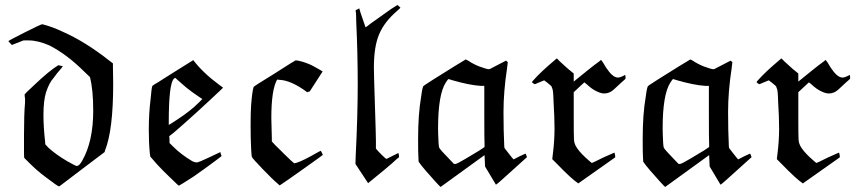

<svg xmlns="http://www.w3.org/2000/svg" viewBox="-20 -705 3387 760"><path d="M13 -542Q13 -544 77.5 -576.5Q142 -609 147 -609H148Q187 -599 227 -580Q318 -540 414 -464L427 -454V-440Q427 -436 427.5 -412Q428 -388 428 -372Q428 -191 396 -110L394 -103L304 -35Q285 -21 260.5 -2Q236 17 225 25L214 33Q209 33 158 -6Q126 -30 97 -59L76 -80L75 -91V-171Q75 -253 79 -297Q80 -316 78 -321Q78 -323 78 -326L77 -330Q78 -334 114 -367Q176 -426 211 -447L219 -445Q221 -445 224 -444L228 -443Q229 -443 227.5 -441Q226 -439 220.5 -432Q215 -425 206 -415L191 -395Q175 -378 162 -339Q152 -306 152 -250Q152 -201 159 -140V-134L171 -121Q200 -94 246 -67Q279 -48 284 -48Q294 -48 306 -70Q349 -146 349 -267Q349 -350 336 -400L315 -420Q246 -489 176 -525Q130 -545 94 -545H73L27 -527Z M852 -103Q852 -101 854.5 -94.5Q857 -88 857 -87L836 -71Q792 -38 746 -6Q690 30 688 30Q687 30 676.5 20Q666 10 651 -4.5Q636 -19 626 -29Q602 -53 575 -85L573 -99Q569 -139 569 -190Q569 -256 576 -312Q580 -358 583 -365L593 -372Q604 -378 625.5 -392Q647 -406 665 -417L745 -467Q783 -417 848 -369L863 -358L854 -349Q748 -249 668 -180L650 -166L651 -152V-139L664 -126Q697 -93 741 -67Q751 -62 759 -62Q766 -62 808 -82ZM678 -393Q674 -397 673 -397Q670 -395 668 -393Q648 -373 648 -219V-211Q651 -211 685 -234Q734 -266 767 -299L781 -313L766 -323Q743 -338 718 -358Q712 -363 696 -377Q680 -391 678 -393Z M1077 -390Q1054 -350 1054 -238Q1054 -220 1056 -158V-145L1068 -132Q1079 -121 1108 -92.5Q1137 -64 1144 -59Q1145 -58 1155 -61Q1182 -70 1232 -99Q1248 -108 1250 -108L1252 -104Q1255 -100 1256 -96L1258 -92Q1258 -91 1179 -35Q1100 21 1087 29L1077 20Q1060 6 1019.5 -36Q979 -78 977 -84L976 -89Q976 -94 975 -102Q974 -110 974 -118Q972 -158 972 -208Q972 -264 974 -288Q978 -343 984 -361Q984 -363 1067 -414Q1148 -466 1150 -466Q1155 -465 1160 -465Q1192 -458 1219 -444Q1257 -423 1257 -422L1206 -343L1201 -342L1196 -340Q1133 -387 1086 -389Z M1510 -76 1556 -99Q1558 -99 1559 -91Q1560 -83 1559 -82L1551 -76Q1544 -69 1530 -57Q1516 -45 1503 -34L1437 20L1387 -56L1388 -89Q1396 -247 1396 -373Q1396 -494 1390 -621Q1390 -653 1388 -659V-665L1395 -668L1402 -672L1407 -655Q1411 -642 1420 -617L1427 -597Q1429 -597 1446 -611L1529 -670L1553 -685Q1554 -685 1559.5 -680Q1565 -675 1565 -674Q1559 -668 1551 -661Q1502 -619 1481 -570Q1460 -521 1460 -438Q1460 -411 1464 -290Q1468 -169 1468 -147V-117Q1473 -110 1490 -93Q1507 -76 1510 -76Z M1655 -363Q1655 -365 1697 -391.5Q1739 -418 1781 -444L1824 -470L1825 -469Q1827 -468 1829 -467Q1831 -466 1833 -465Q1852 -452 1877 -442Q1907 -431 1915 -431Q1919 -431 1927 -436L1983 -465L1990 -459L1987 -434Q1973 -342 1973 -262Q1973 -189 1976 -126L1977 -119L1994 -97Q2012 -74 2013 -74L2036 -86L2060 -97Q2061 -97 2066 -83L2005 -28Q1946 26 1943 26L1900 -46L1898 -91L1724 35Q1723 35 1704.5 15Q1686 -5 1665 -29.5Q1644 -54 1637 -65L1636 -86Q1635 -100 1635 -156Q1635 -253 1647 -322Q1650 -349 1655 -363ZM1772 -387 1756 -392Q1753 -392 1745 -379Q1714 -332 1714 -197Q1714 -178 1716 -138Q1717 -121 1720 -118Q1725 -110 1756 -78L1777 -56H1783Q1790 -57 1822 -76L1877 -109L1898 -123V-136Q1897 -143 1897 -257V-365H1883Q1838 -368 1772 -387Z M2176 -467 2184 -474 2197 -461Q2231 -429 2251 -414V-382L2304 -425Q2316 -435 2330.5 -446Q2345 -457 2352 -462L2359 -468L2366 -459Q2393 -411 2414 -401Q2420 -398 2426 -398Q2434 -398 2446 -404Q2448 -405 2450 -406Q2452 -407 2453 -408H2455Q2455 -404 2456 -400V-393L2438 -377Q2418 -359 2410 -351Q2393 -335 2372 -335Q2360 -335 2345 -342Q2324 -351 2303 -371L2293 -379Q2290 -376 2282 -369Q2274 -362 2267 -355L2251 -340V-243Q2251 -164 2252 -151.5Q2253 -139 2258 -129Q2269 -108 2297 -82Q2321 -60 2323 -60Q2325 -60 2367 -81Q2411 -101 2412 -101Q2413 -100 2414.5 -91.5Q2416 -83 2415 -82L2269 21Q2242 3 2186 -55L2166 -75L2168 -92Q2175 -147 2175 -196Q2175 -241 2171 -305Q2170 -349 2166 -355Q2164 -359 2164 -361Q2164 -364 2146 -378L2134 -387L2117 -380Q2099 -372 2098 -372Q2097 -371 2091.5 -374.5Q2086 -378 2086 -380Q2086 -382 2091 -387Q2121 -421 2176 -467Z M2544 -363Q2544 -365 2586 -391.5Q2628 -418 2670 -444L2713 -470L2714 -469Q2716 -468 2718 -467Q2720 -466 2722 -465Q2741 -452 2766 -442Q2796 -431 2804 -431Q2808 -431 2816 -436L2872 -465L2879 -459L2876 -434Q2862 -342 2862 -262Q2862 -189 2865 -126L2866 -119L2883 -97Q2901 -74 2902 -74L2925 -86L2949 -97Q2950 -97 2955 -83L2894 -28Q2835 26 2832 26L2789 -46L2787 -91L2613 35Q2612 35 2593.5 15Q2575 -5 2554 -29.5Q2533 -54 2526 -65L2525 -86Q2524 -100 2524 -156Q2524 -253 2536 -322Q2539 -349 2544 -363ZM2661 -387 2645 -392Q2642 -392 2634 -379Q2603 -332 2603 -197Q2603 -178 2605 -138Q2606 -121 2609 -118Q2614 -110 2645 -78L2666 -56H2672Q2679 -57 2711 -76L2766 -109L2787 -123V-136Q2786 -143 2786 -257V-365H2772Q2727 -368 2661 -387Z M3065 -467 3073 -474 3086 -461Q3120 -429 3140 -414V-382L3193 -425Q3205 -435 3219.5 -446Q3234 -457 3241 -462L3248 -468L3255 -459Q3282 -411 3303 -401Q3309 -398 3315 -398Q3323 -398 3335 -404Q3337 -405 3339 -406Q3341 -407 3342 -408H3344Q3344 -404 3345 -400V-393L3327 -377Q3307 -359 3299 -351Q3282 -335 3261 -335Q3249 -335 3234 -342Q3213 -351 3192 -371L3182 -379Q3179 -376 3171 -369Q3163 -362 3156 -355L3140 -340V-243Q3140 -164 3141 -151.5Q3142 -139 3147 -129Q3158 -108 3186 -82Q3210 -60 3212 -60Q3214 -60 3256 -81Q3300 -101 3301 -101Q3302 -100 3303.5 -91.5Q3305 -83 3304 -82L3158 21Q3131 3 3075 -55L3055 -75L3057 -92Q3064 -147 3064 -196Q3064 -241 3060 -305Q3059 -349 3055 -355Q3053 -359 3053 -361Q3053 -364 3035 -378L3023 -387L3006 -380Q2988 -372 2987 -372Q2986 -371 2980.5 -374.5Q2975 -378 2975 -380Q2975 -382 2980 -387Q3010 -421 3065 -467Z"/></svg>

Font: MathJax_Fraktur
Style: Regular
Weight: 400
Version: Version 1.1